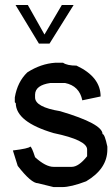

<svg xmlns="http://www.w3.org/2000/svg" viewBox="-20 -762 455 778"><path d="M204.1 -507.8H235.4Q252 -496.1 290 -496.1Q387.7 -450.2 387.7 -371.1L313.5 -355.5Q301.8 -414.1 243.2 -425.8H184.6Q123 -417 122.1 -378.9V-367.2Q122.1 -328.1 223.6 -311.5Q395.5 -260.7 395.5 -218.8Q404.3 -218.8 415 -168V-156.2Q415 -78.1 329.1 -27.3Q267.6 -3.9 231.4 -3.9H197.3L133.8 -19.5Q106.4 -19.5 51.8 -89.8L32.2 -152.3Q96.7 -160.2 102.5 -168Q108.4 -168 122.1 -125Q165 -85.9 197.3 -85.9H270.5Q298.8 -85.9 333 -128.9V-156.2Q333 -194.3 197.3 -222.7Q44.9 -267.6 43.9 -343.8L40 -347.7V-367.2Q50.8 -430.7 90.8 -468.8Q145.5 -503.9 204.1 -507.8ZM180.7 -585.4H137.7L43 -741.7H92.8L160.2 -622.1L230.5 -741.7H278.3Z"/></svg>

Font: LaylaThuluth
Style: Regular
Weight: 400
Version: Version 2.0